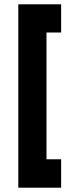

<svg xmlns="http://www.w3.org/2000/svg" viewBox="-20 -806 369 892"><path d="M65 66V-786H264V-655H196V-66H264V66Z"/></svg>

Font: PostBus
Style: Regular
Weight: 400
Designer: Peter Wiegel
Version: Version 1.001